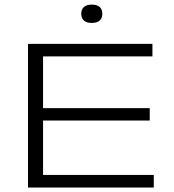

<svg xmlns="http://www.w3.org/2000/svg" viewBox="-20 -834 774 854"><path d="M104.5 0V-639H171.5V0ZM112.5 0V-56H664V0ZM140 -298V-353H646V-298ZM112.5 -583V-639H658V-583ZM388 -732Q365.5 -732 353.5 -742.5Q341.5 -753 341.5 -772V-774Q341.5 -792.5 353.5 -803Q365.5 -813.5 388 -813.5Q411.5 -813.5 423.2 -803Q435 -792.5 435 -774V-772Q435 -753 423.2 -742.5Q411.5 -732 388 -732Z"/></svg>

Font: Anek Latin Expanded Light
Style: Regular
Weight: 300
Width: 7
Designer: Yesha Goshar
Foundry: Ek Type
Version: Version 1.003